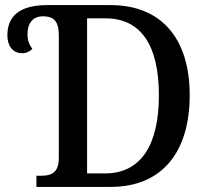

<svg xmlns="http://www.w3.org/2000/svg" viewBox="-20 -734 817 754"><path d="M123 0H414C620 0 725 -141 725 -360C725 -587 610 -714 414 -714H166C62 -714 9 -675 9 -595C9 -555 29 -525 67 -525C84 -525 97 -532 107 -542C95 -559 88 -574 88 -599C88 -642 108 -670 149 -670C188 -670 211 -654 211 -595V-113C211 -57 182 -44 144 -44H123ZM393 -53H322V-662H394C533 -662 604 -557 604 -360C604 -164 533 -53 393 -53Z"/></svg>

Font: Noto Serif SemiCondensed Medium
Style: Regular
Weight: 500
Width: 4
Designer: Monotype Design Team
Foundry: Monotype Imaging Inc.
Version: Version 2.014